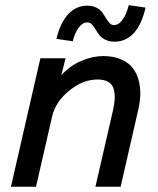

<svg xmlns="http://www.w3.org/2000/svg" viewBox="-20 -709 599 729"><path d="M415 -550.8Q394.5 -550.8 379.6 -558.3Q364.7 -565.9 356.7 -576.7Q348.6 -587.4 342.3 -598.1Q335.9 -608.9 328.6 -616.5Q321.3 -624 312 -624Q293.5 -624 278.6 -603.8Q263.7 -583.5 256.3 -552.2L194.3 -561.5Q208.5 -622.1 238.8 -654.8Q269 -687.5 310.5 -687.5Q331.1 -687.5 345.9 -679.9Q360.8 -672.4 368.7 -661.4Q376.5 -650.4 382.8 -639.6Q389.2 -628.9 396.2 -621.3Q403.3 -613.8 412.6 -613.8Q430.7 -613.8 445.6 -634.5Q460.4 -655.3 468.8 -689.5L532.7 -680.2Q518.1 -615.7 488 -583.3Q458 -550.8 415 -550.8ZM21.5 0 133.3 -487.8H229L212.9 -423.8Q246.1 -459.5 288.6 -477.8Q331.1 -496.1 372.6 -496.1Q409.7 -496.1 437.5 -484.6Q465.3 -473.1 481.4 -453.9Q497.6 -434.6 505.4 -408Q513.2 -381.3 512.7 -351.8Q512.2 -322.3 504.4 -290L438 0H342.3L408.7 -288.6Q414.6 -314.5 415.5 -334.2Q416.5 -354 411.6 -371.3Q406.7 -388.7 391.4 -397.9Q376 -407.2 350.6 -407.2Q294.4 -407.2 242.7 -364.7Q190.9 -322.3 178.2 -268.1L116.7 0Z"/></svg>

Font: HK Grotesk Medium Italic
Style: Regular
Weight: 500
Italic angle: -13°
Designer: Alfredo Marco Pradil and Stefan Peev
Foundry: Hanken Design Co.
Version: Version 1.000;PS 001.000;hotconv 1.0.88;makeotf.lib2.5.64775